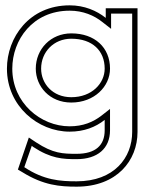

<svg xmlns="http://www.w3.org/2000/svg" viewBox="-20 -502 550 719"><path d="M6 -245C6 -105 122 -9 241 -9C295 -9 338 -26 372 -53V-14C372 42 338 74 267 74C215 74 179 73 115 31L88 13L47 133L64 143C143 192 204 197 267 197C418 197 495 99 495 -8V-471H376V-435C342 -462 296 -482 241 -482C89 -482 6 -361 6 -245ZM26 -245C26 -352 102 -462 241 -462C291 -462 333 -444 364 -419L396 -394V-451H475V-8C475 88 408 177 267 177C205.8 177 144.2 172.8 71 124L99 44L104 48C171 92 215 94 267 94C345 94 392 54 392 -14V-94L360 -69C329 -45 291 -29 241 -29C132 -29 26 -117 26 -245ZM114 -245C114 -178 166 -118 247 -118C333 -118 392 -178 392 -245C392 -324 335 -377 247 -377C170 -377 114 -318 114 -245ZM134 -245C134 -307 181 -357 247 -357C326 -357 372 -312 372 -245C372 -190 324 -138 247 -138C177 -138 134 -189 134 -245Z"/></svg>

Font: Charger Pro
Style: Ol
Weight: 900
Designer: Jasper
Foundry: Cannot Into Space Fonts
Version: Version 1.09